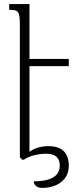

<svg xmlns="http://www.w3.org/2000/svg" viewBox="-20 -780 392 938"><path d="M316 -457V-492H124V-760H25V-732C69 -732 77 -726 77 -659V-12L88 0H97C126 -21 174 -29 205 -29C249 -29 272 -11 272 29C272 82 225 106 145 106C145 123 160 138 185 138C260 138 316 98 316 31C316 -34 283 -66 216 -66C187 -66 150 -59 124 -38V-457Z"/></svg>

Font: Noto Serif Armenian ExtraCondensed Light
Style: Regular
Weight: 300
Width: 2
Designer: Monotype Design Team
Foundry: Monotype Imaging Inc.
Version: Version 2.008